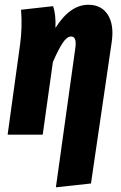

<svg xmlns="http://www.w3.org/2000/svg" viewBox="-20 -568 512 810"><path d="M215.8 222.2 297.9 -366.2Q304.7 -414.1 279.8 -414.1Q262.7 -414.1 244.6 -387.2Q226.6 -360.4 203.1 -306.2L160.2 0H12.2L64.9 -381.8Q74.7 -453.6 68.8 -526.9L204.1 -542Q216.3 -506.3 213.9 -450.2Q275.4 -547.9 353 -547.9Q408.2 -547.9 435.1 -505.4Q461.9 -462.9 451.2 -390.1L363.8 206.1Z"/></svg>

Font: Fira Sans Compressed
Style: Bold Italic
Weight: 700
Width: 3
Italic angle: -8°
Designer: Carrois Corporate & Edenspiekermann AG
Foundry: Carrois Corporate GbR & Edenspiekermann AG
Version: Version 4.203;PS 004.203;hotconv 1.0.88;makeotf.lib2.5.64775